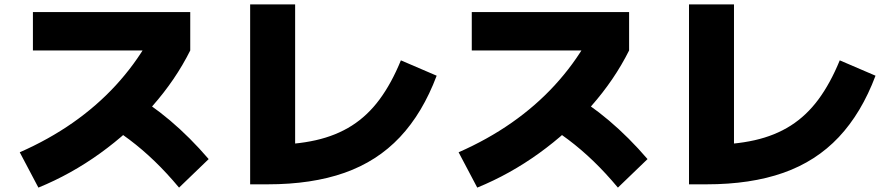

<svg xmlns="http://www.w3.org/2000/svg" viewBox="-20 -800 4040 875"><path d="M70 -106Q202 -164 311.5 -240.5Q421 -317 507.5 -411Q594 -505 657 -615L715 -570H130V-745H847V-570Q780 -436 674.5 -316.5Q569 -197 436.5 -101.5Q304 -6 155 55ZM796 55Q740 -12 684.5 -65.5Q629 -119 570 -163.5Q511 -208 444 -246L570 -381Q665 -327 755.5 -250.5Q846 -174 931 -75Z M1120 40V-780H1325V0L1205 -140Q1326 -140 1419 -161Q1512 -182 1583.5 -227.5Q1655 -273 1709.5 -346.5Q1764 -420 1807 -525L1970 -455Q1906 -285 1802.5 -175Q1699 -65 1550 -12.5Q1401 40 1200 40Z M2070 -106Q2202 -164 2311.5 -240.5Q2421 -317 2507.5 -411Q2594 -505 2657 -615L2715 -570H2130V-745H2847V-570Q2780 -436 2674.5 -316.5Q2569 -197 2436.5 -101.5Q2304 -6 2155 55ZM2796 55Q2740 -12 2684.5 -65.5Q2629 -119 2570 -163.5Q2511 -208 2444 -246L2570 -381Q2665 -327 2755.5 -250.5Q2846 -174 2931 -75Z M3120 40V-780H3325V0L3205 -140Q3326 -140 3419 -161Q3512 -182 3583.5 -227.5Q3655 -273 3709.5 -346.5Q3764 -420 3807 -525L3970 -455Q3906 -285 3802.5 -175Q3699 -65 3550 -12.5Q3401 40 3200 40Z"/></svg>

Font: M PLUS 1 Black
Style: Regular
Weight: 900
Designer: Coji Morishita
Foundry: UNDERFOREST DESIGN
Version: Version 1.001